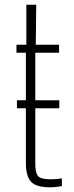

<svg xmlns="http://www.w3.org/2000/svg" viewBox="-20 -790 313 816"><path d="M192 6Q134 6 112 -17.5Q90 -41 90 -99V-330H52V-364H90V-566H50V-600H92V-770H134L132 -600H231V-566H130V-364H232V-330H130V-95Q130 -56 141.5 -42Q153 -28 194 -28Q210 -28 220 -29Q230 -30 243 -32V1Q231 3 218.5 4.5Q206 6 192 6Z"/></svg>

Font: Big Shoulders Text Thin
Style: Regular
Weight: 100
Designer: Patric King
Foundry: XO Type Co
Version: Version 1.000; ttfautohint (v1.8.2)